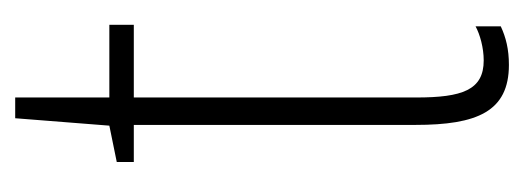

<svg xmlns="http://www.w3.org/2000/svg" viewBox="-244 -518 706 259"><g transform="rotate(-90 109.5 -389.0)"><path d="M157 -90C117 -90 107 -119 107 -181V-562H205V-595H107V-722H79L69 -595L20 -585V-562H70V-182C70 -99 88 -56 151 -56C172 -56 188 -60 203 -67V-101C192 -95 174 -90 157 -90Z"/></g></svg>

Font: Noto Sans Malayalam UI ExtraCondensed ExtraLight
Style: Regular
Weight: 200
Width: 2
Designer: Jelle Bosma - Monotype Design Team
Foundry: Monotype Imaging Inc.
Version: Version 2.104